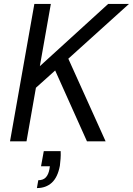

<svg xmlns="http://www.w3.org/2000/svg" viewBox="-20 -720 677 978"><path d="M31 0 155 -700H239L183 -383L531 -700H637L328 -421L518 0H423L261 -361L163 -273L115 0ZM168 238 175 198Q200 198 213.5 183.5Q227 169 232 141L234 127H189L203 50H289Q290 70 288.5 89Q287 108 285 124Q274 183 244 210.5Q214 238 168 238Z"/></svg>

Font: DM Sans 12pt
Style: Italic
Weight: 400
Italic angle: -10°
Version: Version 4.004;gftools[0.9.30]